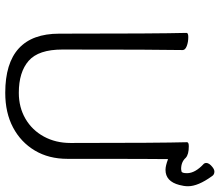

<svg xmlns="http://www.w3.org/2000/svg" viewBox="-74 -770 857 750"><g transform="rotate(90 355.0 -395.5)"><path d="M343 13Q112 13 112 -198Q112 -586 109 -695Q109 -702 125 -702Q145 -702 160.5 -696Q176 -690 176 -680Q174 -584 174 -210Q174 -117 218 -78.5Q262 -40 343 -40Q400 -40 444.5 -66Q489 -92 514 -138Q539 -184 539 -242Q539 -595 536 -697Q536 -704 552 -704Q584 -704 597 -692Q613 -674 641 -674Q643 -674 650 -675.5Q657 -677 657 -697Q657 -729 620 -763Q617 -767 617 -772Q617 -784 634 -797Q643 -804 651 -804Q663 -804 669 -794Q708 -740 708 -701Q708 -685 703 -667Q689 -613 644 -613Q628 -613 602 -623Q601 -594 601 -230Q601 -157 568.5 -102.5Q536 -48 478.5 -17.5Q421 13 343 13Z"/></g></svg>

Font: LXGW WenKai TC Light
Style: Regular
Weight: 300
Designer: LXGW / Fontworks Inc.
Foundry: LXGW / Fontworks Inc.
Version: Version 1.330